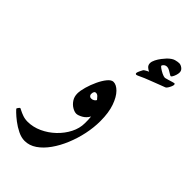

<svg xmlns="http://www.w3.org/2000/svg" viewBox="-366 -836 1251 1251"><g transform="rotate(45 259.0 -210.5)"><path d="M395.5 -115.2Q395.5 -56.6 382.6 5.1Q369.6 66.9 345.9 124Q322.3 181.2 290 226.6Q257.8 272 219 298.6Q180.2 325.2 137.2 325.2Q106.4 325.2 73.7 309.1Q41 293 12.9 271.5Q-15.1 250 -32.5 232.9Q-49.8 215.8 -49.8 213.9Q-49.8 210.9 -43.2 202.1Q-36.6 193.4 -34.2 193.4Q-31.7 193.4 -18.1 200.7Q-4.4 208 16.8 215.6Q38.1 223.1 62.5 223.1Q112.3 223.1 160.6 200.9Q209 178.7 248 141.4Q287.1 104 310.3 58.3Q333.5 12.7 333.5 -33.7Q333.5 -49.8 333.3 -64.7Q333 -79.6 331.1 -93.8Q315.9 -65.9 290.5 -52Q265.1 -38.1 250 -38.1Q232.9 -38.1 212.2 -50.3Q191.4 -62.5 176.5 -84.7Q161.6 -106.9 161.6 -136.7Q161.6 -162.1 172.1 -199Q182.6 -235.8 199.5 -272Q216.3 -308.1 236.3 -332.5Q256.3 -356.9 275.4 -356.9Q301.8 -356.9 329.6 -328.9Q357.4 -300.8 376.5 -246.8Q395.5 -192.9 395.5 -115.2ZM282.7 -196.8Q276.4 -205.1 266.8 -215.3Q257.3 -225.6 245.6 -225.6Q227.5 -225.6 227.5 -197.3Q227.5 -189.5 233.2 -183.1Q238.8 -176.8 248 -176.8Q260.7 -176.8 270 -182.9Q279.3 -189 282.7 -196.8ZM567.9 -621.1Q567.9 -615.2 563 -603.8Q558.1 -592.3 551.3 -582Q544.4 -571.8 539.1 -570.3Q533.7 -568.4 514.6 -561Q495.6 -553.7 472.2 -544.7Q448.7 -535.6 431.2 -528.8Q398.9 -516.6 375.7 -505.4Q352.5 -494.1 347.7 -494.1Q338.9 -494.1 338.9 -502.9Q338.9 -509.8 347.2 -526.6Q355.5 -543.5 357.9 -547.4Q362.3 -551.8 374.8 -558.8Q387.2 -565.9 392.6 -567.4Q382.8 -570.3 369.6 -581.5Q356.4 -592.8 356.4 -610.8Q356.4 -626 366.2 -645.3Q376 -664.6 389.4 -681.9Q402.8 -699.2 412.6 -709.5Q438.5 -734.9 458.7 -740.2Q479 -745.6 492.2 -745.6Q506.3 -745.6 521.5 -734.1Q536.6 -722.7 536.6 -704.1Q536.6 -692.9 532.2 -679.2Q527.8 -665.5 522 -655.8Q516.1 -646 512.2 -646Q508.8 -646 498.3 -652.8Q487.8 -659.7 475.3 -666.5Q462.9 -673.3 452.6 -673.3Q439.5 -673.3 430.2 -665.5Q420.9 -657.7 420.9 -650.4Q420.9 -647.5 433.6 -638.4Q446.3 -629.4 463.4 -620.8Q480.5 -612.3 493.2 -611.8Q504.4 -614.3 519.3 -618.9Q534.2 -623.5 546.4 -627.2Q558.6 -630.9 561 -630.9Q567.9 -630.9 567.9 -621.1Z"/></g></svg>

Font: Scheherazade New
Style: Bold
Weight: 700
Designer: SIL International
Foundry: SIL International
Version: Version 4.000